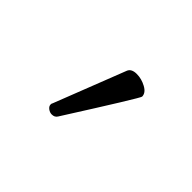

<svg xmlns="http://www.w3.org/2000/svg" viewBox="-55 -967 610 610"><g transform="rotate(45 250.0 -662.0)"><path d="M191.9 -521Q183.1 -521 175 -527.1Q167 -533.2 167 -541Q167 -545.9 168.9 -547.9L262.2 -787.1Q268.1 -803.2 292 -803.2Q314 -803.2 334.5 -792Q355 -780.8 355 -764.2Q355 -757.8 210.9 -530.8Q205.1 -521 191.9 -521Z"/></g></svg>

Font: LXGW WenKai Mono GB Screen
Style: Regular
Weight: 400
Monospace: yes
Designer: LXGW / Fontworks Inc.
Foundry: LXGW / Fontworks Inc.
Version: Version 1.510;January 18,2025